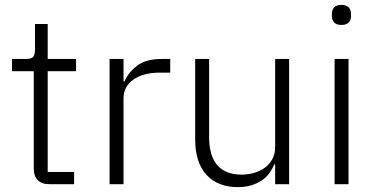

<svg xmlns="http://www.w3.org/2000/svg" viewBox="-20 -753 1538 785"><path d="M181 0Q150 0 134 -17Q118 -34 118 -63V-462H29V-512H87Q108 -512 115.5 -520.5Q123 -529 123 -551V-655H175V-512H291V-462H175V-50H283V0Z M428 0V-512H485V-420H489Q504 -456 540 -484Q576 -512 642 -512H676V-456H631Q567 -456 526 -428Q485 -400 485 -350V0Z M1105 -81H1101Q1094 -63 1082 -46Q1070 -29 1052 -16.5Q1034 -4 1009.5 4Q985 12 952 12Q870 12 824 -38.5Q778 -89 778 -183V-512H835V-194Q835 -115 869 -77Q903 -39 967 -39Q994 -39 1018.5 -46Q1043 -53 1062.5 -67Q1082 -81 1093.5 -102.5Q1105 -124 1105 -153V-512H1162V0H1105Z M1376 -651Q1356 -651 1346.5 -661Q1337 -671 1337 -687V-697Q1337 -713 1346.5 -723Q1356 -733 1376 -733Q1396 -733 1405.5 -723Q1415 -713 1415 -697V-687Q1415 -671 1405.5 -661Q1396 -651 1376 -651ZM1348 -512H1405V0H1348Z"/></svg>

Font: IBM Plex Sans Thai Looped Light
Style: Regular
Weight: 300
Designer: Mike Abbink, Paul van der Laan, Pieter van Rosmalen, Ben Mitchell, Mark Frömberg
Foundry: Bold Monday
Version: Version 1.1